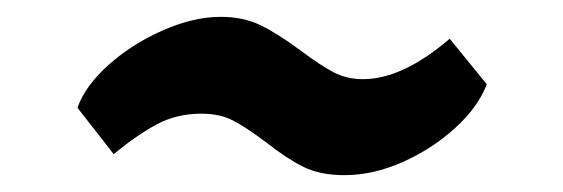

<svg xmlns="http://www.w3.org/2000/svg" viewBox="-20 -548 669 228"><path d="M242 -528Q269 -528 289.5 -518Q310 -508 337 -488Q361 -470 376.5 -462Q392 -454 411 -454Q458 -454 514 -502L558 -448Q548 -421 520.5 -396Q493 -371 458 -355.5Q423 -340 389 -340Q360 -340 340 -350Q320 -360 296 -379Q272 -397 256.5 -405Q241 -413 219 -413Q190 -413 166.5 -400.5Q143 -388 115 -365L72 -420Q81 -446 109 -471Q137 -496 173.5 -512Q210 -528 242 -528Z"/></svg>

Font: Martel ExtraBold
Style: Regular
Weight: 800
Designer: Dan Reynolds
Foundry: Dan Reynolds
Version: Version 1.001; ttfautohint (v1.1) -l 5 -r 5 -G 72 -x 0 -D la